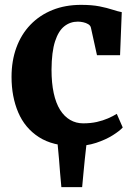

<svg xmlns="http://www.w3.org/2000/svg" viewBox="-20 -590 552 790"><path d="M232.5 180Q229.5 148 227.2 121Q225 94 222.8 64.8Q220.5 35.5 216.5 -3H336.5Q332 35.5 329 64.8Q326 94 323.5 121Q321 148 318 180ZM287.5 11Q197 11 139.8 -26Q82.5 -63 55 -127.5Q27.5 -192 27.5 -273.5Q27.5 -340 47.5 -394.5Q67.5 -449 105.2 -488.2Q143 -527.5 195.8 -548.8Q248.5 -570 313.5 -570Q358 -570 389.5 -563.8Q421 -557.5 443 -550.2Q465 -543 481 -540L474 -363H379L354 -476.5Q352 -485 343 -490.5Q334 -496 322.2 -498.5Q310.5 -501 300.5 -501Q269 -501 244.8 -482Q220.5 -463 206.5 -419.8Q192.5 -376.5 192 -303.5Q192 -248.5 201 -207Q210 -165.5 227.2 -138Q244.5 -110.5 268.8 -96.5Q293 -82.5 322 -82.5Q353 -82.5 378.5 -88.2Q404 -94 424.5 -103Q445 -112 460.5 -121.5L485 -65.5Q472.5 -51.5 444 -33.5Q415.5 -15.5 375.5 -2.2Q335.5 11 287.5 11Z"/></svg>

Font: Merriweather ExtraBold
Style: Regular
Weight: 800
Version: Version 2.100